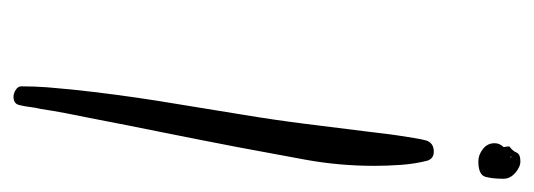

<svg xmlns="http://www.w3.org/2000/svg" viewBox="-278 -511 806 290"><g transform="rotate(90 125.0 -366.0)"><path d="M250 -723.6Q250 -707 247.1 -696.3Q244.1 -685.5 223.6 -685.5Q213.9 -685.5 205.1 -692.4Q196.3 -699.2 196.3 -710Q196.3 -717.8 202.1 -723.6V-724.6Q201.2 -727.5 201.2 -732.4Q208 -737.3 210.4 -743.2Q212.9 -749 223.6 -749Q232.4 -749 241.2 -741.2Q250 -733.4 250 -723.6ZM230.5 -528.3Q230.5 -475.6 221.2 -424.3Q211.9 -373 202.1 -321.3Q191.4 -265.6 180.2 -210Q168.9 -154.3 158.2 -98.6Q154.3 -80.1 150.9 -62Q147.5 -43.9 144.5 -24.4Q142.6 -16.6 141.6 -8.3Q140.6 0 138.7 7.8Q136.7 16.6 126 16.6Q121.1 16.6 115.7 13.2Q110.4 9.8 110.4 4.9Q110.4 -14.6 111.8 -33.7Q113.3 -52.7 115.2 -71.3Q122.1 -136.7 132.3 -201.2Q142.6 -265.6 153.3 -330.1Q161.1 -377 167 -423.8Q172.9 -470.7 178.7 -517.6Q179.7 -525.4 181.2 -538.1Q182.6 -550.8 184.6 -564Q186.5 -577.1 188.5 -588.9Q190.4 -600.6 192.4 -607.4Q196.3 -618.2 209 -618.2Q219.7 -618.2 222.7 -608.4Q227.5 -589.8 229 -568.8Q230.5 -547.9 230.5 -528.3ZM217.8 -734.4 216.8 -736.3V-733.4Q217.8 -733.4 217.8 -734.4Z"/></g></svg>

Font: Calligraffitti
Style: Regular
Weight: 400
Designer: Dathan Boardman
Foundry: Open Window
Version: Version 1.001